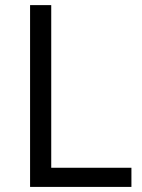

<svg xmlns="http://www.w3.org/2000/svg" viewBox="-20 -734 559 754"><path d="M98.1 0V-713.9H181.2V-75.2H496.1V0Z"/></svg>

Font: f06597129
Style: Regular
Weight: 400
Foundry: Ascender Corporation
Version: Version 1.10